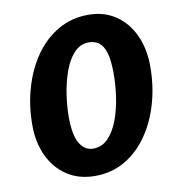

<svg xmlns="http://www.w3.org/2000/svg" viewBox="-84 -831 848 916"><g transform="rotate(-10 339.5 -373.5)"><path d="M304 8Q226 8 169 -29.5Q112 -67 81 -132.5Q50 -198 50 -282Q50 -377.5 75 -463Q100 -548.5 146.2 -614.2Q192.5 -680 257.8 -717.5Q323 -755 403 -755Q481 -755 537 -716.5Q593 -678 623 -611.8Q653 -545.5 653 -462Q653 -367 628.5 -282Q604 -197 558.2 -131.8Q512.5 -66.5 448.2 -29.2Q384 8 304 8ZM317 -122Q360 -122 390.2 -153.5Q420.5 -185 439.2 -235.8Q458 -286.5 466.5 -345Q475 -403.5 475 -457Q475 -522 464 -558.5Q453 -595 432.5 -610Q412 -625 384 -625Q342 -625 312.2 -593Q282.5 -561 264 -509.8Q245.5 -458.5 236.8 -400.8Q228 -343 228 -291Q228 -203.5 252 -162.8Q276 -122 317 -122Z"/></g></svg>

Font: Merriweather Sans ExtraBold
Style: Italic
Weight: 800
Italic angle: -7.5°
Designer: Eben Sorkin
Foundry: Eben Sorkin
Version: Version 2.001; ttfautohint (v1.8.3)